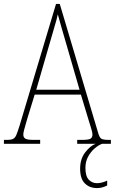

<svg xmlns="http://www.w3.org/2000/svg" viewBox="-23 -734 586 980"><path d="M-3 0V-20H15Q33 -20 43.5 -25Q54 -30 60.5 -45.5Q67 -61 77 -93L263 -714H282L477 -59Q484 -33 493.5 -26.5Q503 -20 531 -20H543V0H371V-20H396Q430 -20 439.5 -26.5Q449 -33 449 -48Q449 -58 441.5 -81.5Q434 -105 429 -122L390 -251H154L118 -134Q115 -122 109.5 -104.5Q104 -87 100 -71Q96 -55 96 -47Q96 -33 106 -26.5Q116 -20 150 -20H182V0ZM162 -276H383L319 -497Q304 -549 291.5 -591.5Q279 -634 272 -661Q267 -636 254 -593.5Q241 -551 230 -511ZM472 226Q434 226 410 202Q386 178 386 127Q386 77 412 43.5Q438 10 465 0H498Q479 7 459.5 24Q440 41 426.5 66Q413 91 413 123Q413 165 430 183Q447 201 472 201Q496 201 524 188V213Q511 219 499 222.5Q487 226 472 226Z"/></svg>

Font: Noto Serif Ethiopic Condensed Thin
Style: Regular
Weight: 100
Width: 3
Designer: Monotype Design Team
Foundry: Monotype Imaging Inc.
Version: Version 2.102; ttfautohint (v1.8.4.7-5d5b)